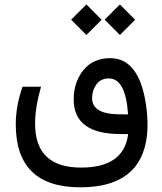

<svg xmlns="http://www.w3.org/2000/svg" viewBox="-20 -632 716 850"><path d="M630.9 -33.7C635.1 -72.8 633.6 -117.4 626.5 -167.5C606.3 -305.5 553.4 -374.5 467.8 -374.5C417 -374.5 377.3 -356.6 348.6 -320.8C320.3 -285 306.2 -242 306.2 -191.9C306.2 -89.7 375.2 -38.6 513.2 -38.6H547.4C535 60.4 465.5 109.9 338.9 109.9C203.5 109.9 135.6 45.4 135.3 -83.5C135.3 -132 144 -186.8 161.6 -248H79.6C59.7 -190.1 49.8 -134.9 49.8 -82.5C49.5 104 144.7 197.3 335.4 197.3C515.5 197.3 613.9 120.3 630.9 -33.7ZM546.9 -125.5C533.5 -125.5 520.2 -125.7 506.8 -126C427.4 -126.6 387.7 -150.6 387.7 -197.8C387.7 -220.5 394 -240.7 406.7 -258.3C419.4 -275.9 437.8 -284.7 461.9 -284.7C511.7 -284.7 540 -231.6 546.9 -125.5ZM443.4 -545 510.8 -477.1 578.2 -544.5 510.8 -612.4ZM295.1 -545 362.5 -477.1 429.9 -544.5 362.5 -612.4Z"/></svg>

Font: Dirooz FD
Style: FD
Weight: 400
Foundry: DejaVu fonts team - Redesigned by Saber Rastikerdar
Version: Version 0.2.1